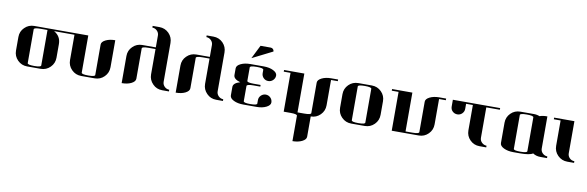

<svg xmlns="http://www.w3.org/2000/svg" viewBox="-61 -1268 6578 2152"><g transform="rotate(10 3228.0 -192.0)"><path d="M77.1 -153.8V-308.1Q77.1 -372.6 122.1 -416Q167 -460.9 231 -460.9H615.2V-441.9H460Q538.1 -397.9 538.1 -308.1V-153.8Q538.1 -89.8 493.2 -44.9Q448.2 0 384.8 0H231Q167 0 122.1 -44.9Q77.1 -89.8 77.1 -153.8ZM231 -38.1Q231 -19 308.1 -19Q384.8 -19 384.8 -38.1V-441.9H308.1Q231 -441.9 231 -422.9Z M614.7 -441.9V-460.9H845.7V-38.1Q845.7 -19 922.9 -19Q999.5 -19 999.5 -38.1V-384.8Q999.5 -416.5 1044.9 -439Q1089.4 -460.9 1152.8 -460.9V-153.8Q1152.8 -89.8 1107.9 -44.9Q1063 0 999.5 0H845.7Q781.7 0 736.8 -44.9Q691.9 -89.8 691.9 -153.8V-441.9ZM845.7 -4.9Z M1306.6 0V-308.1Q1306.6 -372.6 1351.6 -416Q1396.5 -460.9 1460.4 -460.9H1614.3V-596.2Q1614.3 -627 1591.3 -649.9Q1569.8 -671.4 1537.6 -672.9V-691.9H1614.3Q1678.7 -691.9 1723.6 -647Q1767.6 -601.6 1767.6 -538.1V-96.2Q1767.6 -64.9 1790.5 -42Q1812 -20.5 1844.7 -19V0H1767.6Q1703.1 0 1659.7 -44.9Q1614.3 -90.3 1614.3 -153.8V-441.9H1537.6Q1460.4 -441.9 1460.4 -422.9V-77.1Q1460.4 -44.9 1415.5 -22Q1372.1 0 1306.6 0Z M1921.4 0V-308.1Q1921.4 -372.6 1966.3 -416Q2011.2 -460.9 2075.2 -460.9H2229V-596.2Q2229 -627 2206.1 -649.9Q2184.6 -671.4 2152.3 -672.9V-691.9H2229Q2293.5 -691.9 2338.4 -647Q2382.3 -601.6 2382.3 -538.1V-96.2Q2382.3 -64.9 2405.3 -42Q2426.8 -20.5 2459.5 -19V0H2382.3Q2317.9 0 2274.4 -44.9Q2229 -90.3 2229 -153.8V-441.9H2152.3Q2075.2 -441.9 2075.2 -422.9V-77.1Q2075.2 -44.9 2030.3 -22Q1986.8 0 1921.4 0Z M2536.1 -77.1V-172.9Q2536.1 -218.3 2613.8 -240.2Q2536.1 -262.7 2536.1 -308.1V-384.8Q2536.1 -417 2581.1 -439Q2626 -460.9 2689.9 -460.9H2843.8Q2908.2 -460.9 2952.6 -438.5Q2997.1 -416 2997.1 -384.3Q2997.1 -353 2974.6 -330.6Q2952.1 -308.1 2919.9 -308.1Q2888.2 -308.1 2866.2 -330.1Q2843.8 -352.5 2843.8 -384.8V-422.9Q2843.8 -441.9 2767.1 -441.9Q2689.9 -441.9 2689.9 -422.9V-269Q2689.9 -250 2767.1 -250H2843.8V-231H2767.1Q2689.9 -231 2689.9 -210.9V-38.1Q2689.9 -19 2767.1 -19Q2843.8 -19 2843.8 -38.1V-77.1Q2843.8 -108.4 2866.2 -130.9Q2889.2 -153.3 2919.9 -153.8Q2952.1 -153.8 2975.1 -130.9Q2997.1 -108.4 2997.1 -76.7Q2997.1 -45.4 2952.1 -22.5Q2907.7 0 2843.8 0H2689.9Q2626 0 2581.1 -22Q2536.1 -43.9 2536.1 -77.1ZM2689.9 -527.8 2767.1 -682.1H2882.8Q2898.9 -682.1 2910.2 -670.9Q2920.9 -660.2 2920.9 -644Z M3073.7 -441.9V-460.9H3304.7V-19H3381.8Q3458.5 -19 3458.5 -38.1V-384.8Q3458.5 -416.5 3503.9 -439Q3548.3 -460.9 3611.8 -460.9H3689V-441.9H3611.8V-153.8Q3611.8 -89.8 3566.9 -44.9Q3522 0 3458.5 0V231Q3458.5 262.7 3413.1 285.6Q3368.2 308.1 3304.7 308.1V19Q3304.7 0 3227.5 0H3150.9V-441.9Z M3765.6 -308.1Q3765.6 -371.6 3810.5 -416.5Q3855 -460.9 3919.4 -460.9H4073.2Q4137.2 -460.9 4182.1 -416Q4226.6 -371.6 4226.6 -308.1V-153.8Q4226.6 -89.8 4181.6 -44.9Q4136.7 0 4073.2 0H3919.4Q3855.5 0 3810.5 -44.9Q3765.6 -89.8 3765.6 -153.8ZM3919.4 -38.1Q3919.4 -19 3996.6 -19Q4073.2 -19 4073.2 -38.1V-422.9Q4073.2 -441.9 3996.6 -441.9Q3919.4 -441.9 3919.4 -422.9Z M4303.2 -441.9V-460.9H4534.2V-19H4611.3Q4688 -19 4688 -38.1V-384.8Q4688 -416.5 4733.4 -439Q4777.8 -460.9 4841.3 -460.9H4918.5V-441.9H4841.3V-153.8Q4841.3 -89.8 4796.4 -44.9Q4751.5 0 4688 0H4380.4V-441.9Z M4995.1 -384.8V-460.9H5533.2V-441.9H5378.9V-96.2Q5378.9 -64 5401.9 -42Q5424.8 -20 5456.1 -19V0H5378.9Q5315.4 0 5270.5 -44.9Q5226.1 -89.4 5226.1 -153.8V-441.9H5148.9V-384.8Q5148.9 -353 5126 -330.1Q5104 -308.1 5071.8 -308.1Q5040 -308.1 5017.1 -330.1Q4995.1 -350.6 4995.1 -384.8Z M5609.9 -77.1V-308.1Q5609.9 -371.6 5654.8 -416.5Q5699.2 -460.9 5763.7 -460.9H5917.5Q5954.1 -460.9 5982.9 -448.2Q6020.5 -461.9 6070.8 -460.9V-96.2Q6070.8 -64 6093.8 -42Q6116.7 -20 6147.9 -19V0H6070.8Q6022.9 0 5985.8 -24.9Q5949.7 0 5840.8 0H5763.7Q5699.7 0 5654.8 -22Q5609.9 -43.9 5609.9 -77.1ZM5763.7 -38.1Q5763.7 -19 5840.8 -19Q5917.5 -19 5917.5 -38.1V-422.9Q5917.5 -441.9 5840.8 -441.9Q5763.7 -441.9 5763.7 -422.9Z M6147.5 -441.9V-460.9H6378.4V-96.2Q6378.4 -64 6400.4 -42Q6422.4 -19 6455.6 -19V0H6378.4Q6314.5 0 6269.5 -44.9Q6224.6 -89.8 6224.6 -153.8V-441.9Z"/></g></svg>

Font: Hjet
Style: Regular
Weight: 400
Designer: T. Christopher White
Version: Version 1.2